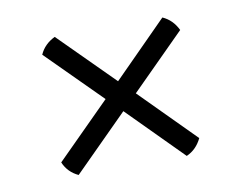

<svg xmlns="http://www.w3.org/2000/svg" viewBox="-50 -587 595 474"><g transform="rotate(-10 248.0 -349.5)"><path d="M286 -350 421 -214Q408 -187 383 -176L248 -312L112 -176Q86 -188 75 -214L210 -349L75 -484Q86 -509 113 -522L248 -387L383 -523Q408 -512 421 -485Z"/></g></svg>

Font: Arima Madurai Medium
Style: Regular
Weight: 500
Designer: Joana Correia and Natanael Gama
Foundry: NDISCOVER
Version: Version 1.020